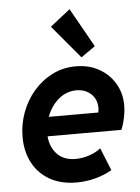

<svg xmlns="http://www.w3.org/2000/svg" viewBox="-56 -842 653 893"><g transform="rotate(-5 270.5 -395.0)"><path d="M265.6 7.8Q193.4 7.8 141.4 -21.5Q89.4 -50.8 61.3 -103.3Q33.2 -155.8 33.2 -224.6Q33.2 -283.7 53.5 -338.6Q73.7 -393.6 110.8 -436.8Q147.9 -480 198.2 -505.4Q248.5 -530.8 308.1 -530.8Q369.6 -530.8 416.7 -504.2Q463.9 -477.5 490.5 -432.1Q517.1 -386.7 517.1 -331.1Q517.1 -311.5 513.9 -291Q510.7 -270.5 505.6 -251.7Q500.5 -232.9 494.1 -217.8H127.9L145 -307.6H394Q395.5 -313.5 396 -319.1Q396.5 -324.7 396.5 -329.1Q396.5 -369.1 369.6 -394.3Q342.8 -419.4 300.8 -419.4Q267.6 -419.4 239.7 -403.6Q211.9 -387.7 191.7 -360.8Q171.4 -334 160.2 -300.5Q148.9 -267.1 148.9 -232.4Q148.9 -174.8 180.9 -138.2Q212.9 -101.6 270 -101.6Q303.7 -101.6 336.2 -113Q368.7 -124.5 388.2 -141.1L431.2 -35.2Q395.5 -14.6 352.5 -3.4Q309.6 7.8 265.6 7.8ZM338.5 -570 209.2 -724.1 302.6 -798 404.7 -616.3Z"/></g></svg>

Font: Reddit Sans
Style: Italic
Weight: 400
Italic angle: -11.25°
Designer: Stephen Hutchings
Version: Version 1.013